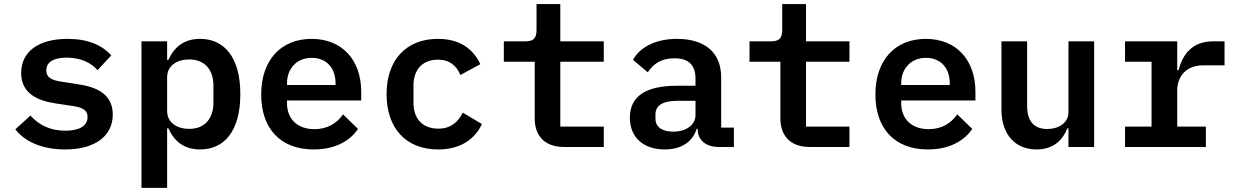

<svg xmlns="http://www.w3.org/2000/svg" viewBox="-20 -718 6041 938"><path d="M297.9 12.1C443.9 12.1 530.9 -52.9 530.9 -158.4C530.9 -261 447.8 -293.7 360.8 -306.5L279.1 -319.2C237.6 -325.6 206.3 -336.3 206.3 -374.3C206.3 -414.8 241.5 -436.4 305.8 -436.4C380.7 -436.4 428.6 -407 456.7 -375.4L523.4 -447.4C478.3 -498.2 408.4 -528.1 310 -528.1C170.8 -528.1 83.5 -467.7 83.5 -361.5C83.5 -258.9 166.5 -225.9 252.1 -212.7L334.5 -200.3C377.1 -193.9 407.7 -183.6 407.7 -146C407.7 -101.2 364.7 -79.5 299.4 -79.5C225.9 -79.5 171.2 -106.5 128.6 -153.4L55 -86.3C100.9 -25.9 186.1 12.1 297.9 12.1Z M671.2 199.9H796.5V-90.9H802.6C831 -28.4 878.2 12.1 957.4 12.1C1075.3 12.1 1154.1 -77.1 1154.1 -258.2C1154.1 -438.9 1075.3 -528.1 957.4 -528.1C878.2 -528.1 831 -487.6 802.6 -425.4H796.5V-516H671.2ZM796.5 -176.5V-339.8C796.5 -398.8 846.2 -427.6 904.5 -427.6C979.4 -427.6 1022.7 -378.2 1022.7 -299.4V-216.6C1022.7 -137.8 979.4 -88.4 904.5 -88.4C846.2 -88.4 796.5 -117.2 796.5 -176.5Z M1512.4 12.1C1620.7 12.1 1692.1 -32.7 1729 -88.1L1655.9 -159.4C1625.7 -115.4 1579.5 -87 1516 -87C1431.1 -87 1382.1 -138.8 1382.1 -213.4V-227.3H1744.7V-269.2C1744.7 -425.1 1651.3 -528.1 1502.5 -528.1C1352.3 -528.1 1256 -424 1256 -256.4C1256 -92 1348 12.1 1512.4 12.1ZM1382.1 -302.6V-310.4C1382.1 -384.2 1430.8 -435.4 1502.8 -435.4C1573.9 -435.4 1619.3 -386.7 1619.3 -311.4V-302.6Z M2120.4 12.1C2231.5 12.1 2299.7 -39.1 2334.5 -111.9L2240.8 -167.6C2217.3 -121.1 2182.5 -89.5 2121.4 -89.5C2042.6 -89.5 2000 -139.6 2000 -215.2V-300.8C2000 -376.4 2043.3 -426.5 2119.3 -426.5C2177.6 -426.5 2210.9 -396 2229 -351.6L2326.7 -404.5C2292.6 -477.6 2228 -528.1 2119.3 -528.1C1963.4 -528.1 1868.6 -424 1868.6 -258.2C1868.6 -92.3 1962.4 12.1 2120.4 12.1Z M2735.4 0H2929.7V-99.4H2717.3V-416.5H2929.7V-516H2717.3V-698.2H2601.2V-572.4C2601.2 -529.8 2585.6 -516 2545.1 -516H2441.4V-416.5H2592.3V-138.8C2592.3 -57.9 2638.1 0 2735.4 0Z M3490.4 0H3565.3V-94.5H3503.2V-340.2C3503.2 -463.1 3421.9 -528.1 3287.3 -528.1C3175.8 -528.1 3103.7 -482.6 3072.4 -425.8L3144.5 -364.7C3172.2 -405.9 3209.9 -433.2 3274.5 -433.2C3345.5 -433.2 3377.8 -399.1 3377.8 -333.5V-299H3286.2C3133.9 -299 3057.2 -246.8 3057.2 -143.1C3057.2 -46.2 3124.3 12.1 3226.9 12.1C3307.5 12.1 3364 -24.5 3383.5 -88.8H3388.5V-86.6C3388.5 -32.7 3430 0 3490.4 0ZM3182.2 -138.5V-159.1C3182.2 -202.4 3217.7 -225.5 3288.7 -225.5H3377.8V-155.9C3377.8 -106.5 3331 -74.9 3269.2 -74.9C3215.6 -74.9 3182.2 -96.9 3182.2 -138.5Z M3935.7 0H4130V-99.4H3917.6V-416.5H4130V-516H3917.6V-698.2H3801.5V-572.4C3801.5 -529.8 3785.9 -516 3745.4 -516H3641.7V-416.5H3792.6V-138.8C3792.6 -57.9 3838.4 0 3935.7 0Z M4513.1 12.1C4621.4 12.1 4692.8 -32.7 4729.8 -88.1L4656.6 -159.4C4626.4 -115.4 4580.3 -87 4516.7 -87C4431.8 -87 4382.8 -138.8 4382.8 -213.4V-227.3H4745.4V-269.2C4745.4 -425.1 4652 -528.1 4503.2 -528.1C4353 -528.1 4256.7 -424 4256.7 -256.4C4256.7 -92 4348.7 12.1 4513.1 12.1ZM4382.8 -302.6V-310.4C4382.8 -384.2 4431.5 -435.4 4503.6 -435.4C4574.6 -435.4 4620 -386.7 4620 -311.4V-302.6Z M5199.9 0H5325.3V-516H5199.9V-170.5C5199.9 -114.7 5148.4 -87.7 5096.6 -87.7C5031.2 -87.7 4997.9 -126.4 4997.9 -201V-516H4872.5V-183.2C4872.5 -58.2 4942.1 12.1 5044 12.1C5127.8 12.1 5171.9 -34.8 5194.6 -90.9H5199.9Z M5476.2 0H5871.1V-99.4H5731.2V-275.6C5731.2 -343.8 5774.1 -398.8 5856.5 -398.8H5962.4V-516H5905.5C5801.5 -516 5756.7 -448.5 5737.6 -375.4H5731.2V-516H5476.2V-416.5H5605.8V-99.4H5476.2Z"/></svg>

Font: Margiela Mono SemiBold
Style: Regular
Weight: 600
Designer: Mike Abbink, Paul van der Laan, Pieter van Rosmalen
Foundry: Bold Monday
Version: Version 2.003 2021